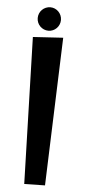

<svg xmlns="http://www.w3.org/2000/svg" viewBox="-58 -880 406 913"><g transform="rotate(5 145.0 -423.0)"><path d="M74 -699 94 1 193 -1 218 -708ZM200 -791C200 -822 175 -847 145 -847C114 -847 89 -822 89 -791C89 -760 114 -735 145 -735C175 -735 200 -760 200 -791Z"/></g></svg>

Font: Original Surfer
Style: Regular
Weight: 400
Designer: Astigmatic (AOETI)
Foundry: Astigmatic (AOETI)
Version: Version 1.001